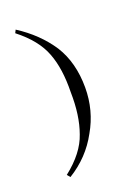

<svg xmlns="http://www.w3.org/2000/svg" viewBox="-102 -1077 232 354"><g transform="rotate(-20 14.5 -900.0)"><path d="M-24 -755Q15 -779 36 -818Q58 -856 58 -901Q58 -950 36 -985Q13 -1020 -26 -1045L-29 -1039Q7 -1011 19 -979Q31 -948 30 -902Q31 -856 19 -823Q8 -790 -29 -761Z"/></g></svg>

Font: Bravura Text
Style: Regular
Weight: 400
Designer: Daniel Spreadbury et al.
Foundry: Steinberg Media Technologies GmbH
Version: Version 1.393